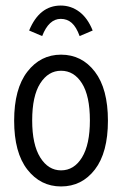

<svg xmlns="http://www.w3.org/2000/svg" viewBox="-20 -664 440 692"><path d="M200 8Q126 8 78.5 -53Q31 -114 31 -229Q31 -344 78.5 -405.5Q126 -467 200 -467Q275 -467 322 -405.5Q369 -344 369 -229Q369 -114 322 -53Q275 8 200 8ZM200 -50Q247 -50 275.5 -96.5Q304 -143 304 -230Q304 -318 275.5 -363.5Q247 -409 200 -409Q154 -409 125 -363.5Q96 -318 96 -230Q96 -143 125 -96.5Q154 -50 200 -50ZM132 -534 85 -554Q122 -644 199 -644Q236 -644 266 -621.5Q296 -599 314 -554L267 -534Q255 -567 238.5 -581.5Q222 -596 199 -596Q156 -596 132 -534Z"/></svg>

Font: Inconsolata Condensed
Style: Regular
Weight: 400
Width: 3
Monospace: yes
Designer: Raph Levien, Cyreal, Brenton Simpson
Foundry: Raph Levien, Cyreal, Google
Version: Version 3.000; ttfautohint (v1.8.2.53-6de2)